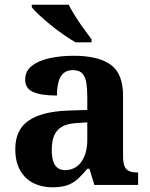

<svg xmlns="http://www.w3.org/2000/svg" viewBox="-20 -786 639 816"><path d="M202 10Q158 10 122.5 -7.5Q87 -25 66 -61.4Q45 -97.7 45 -153Q45 -234 101 -273Q157 -312 269 -316L351 -318.8V-374Q351 -407.6 347 -433.3Q343 -459 330 -473.5Q317 -488 289.5 -488Q264 -488 249 -474Q234 -460 228 -435.5Q222 -411 222 -380Q155 -380 121 -395Q87 -410 87 -447Q87 -483.8 115 -505.9Q143 -528 189.9 -538.5Q236.8 -549 292.8 -549Q398 -549 450.5 -511Q503 -473 503 -379.4V-124.1Q503 -96.6 508.5 -81.3Q514 -66 527.7 -59.5Q541.4 -53 563 -53H567V0H381L360 -69H351.4Q329 -42 309.5 -24.5Q290 -7 265 1.5Q240 10 202 10ZM256.8 -63Q286 -63 306.8 -78.7Q327.7 -94.3 339.3 -123.3Q351 -152.3 351 -191V-266L306 -263Q266 -261 242.9 -247.3Q219.9 -233.5 209.9 -209.3Q200 -185.1 200 -149.4Q200 -121 206 -101.5Q212 -82 224.8 -72.5Q237.6 -63 256.8 -63ZM301 -606Q277 -620 249 -639.5Q221 -659 194 -681Q167 -703 145.5 -723Q124 -743 115 -756V-766H272Q283 -744 300 -717Q317 -690 336 -664Q355 -638 369 -619V-606Z"/></svg>

Font: Noto Serif Kannada
Style: Regular
Weight: 400
Designer: Universal Thirst, Indian Type Foundry and the Monotype Design Team
Foundry: Monotype Imaging Inc.
Version: Version 2.003